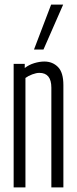

<svg xmlns="http://www.w3.org/2000/svg" viewBox="-20 -810 332 830"><path d="M39 0V-534H87V-516Q105 -530 128 -537Q151 -544 172 -544Q207 -544 230.5 -520.5Q254 -497 254 -442V0H202V-431Q202 -495 150 -495Q137 -495 119.5 -488.5Q102 -482 90 -473V0ZM127 -596 201 -790H253L168 -596Z"/></svg>

Font: Georama Extra Condensed Light
Style: Regular
Weight: 300
Width: 2
Designer: Jean-Baptiste Levee
Foundry: Production Type
Version: Version 1.000